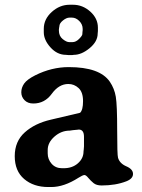

<svg xmlns="http://www.w3.org/2000/svg" viewBox="-20 -750 584 788"><path d="M221.7 -625Q221.7 -602.1 237.3 -589.6Q252.9 -577.1 264.2 -577.1H277.3Q291.5 -577.1 304.4 -590.1Q317.4 -603 317.9 -609.4Q318.4 -615.7 318.4 -617.7L319.3 -626V-631.3Q319.3 -649.9 305.4 -663.8Q291.5 -677.7 275.4 -677.7H265.1Q252.9 -677.7 238.3 -666Q223.6 -654.3 223.6 -641.6Q222.7 -638.7 222.7 -636.7L221.7 -628.4ZM266.1 -213.9Q231.4 -213.9 203.6 -189.5Q175.8 -165 175.8 -134.8V-120.6Q175.8 -96.2 191.9 -77.9Q208 -59.6 234.4 -59.6H241.7Q276.9 -59.6 299.8 -79.8Q322.8 -100.1 322.8 -128.4Q323.7 -133.3 323.7 -136.2L324.7 -149.4V-188.5Q324.7 -218.3 303.2 -218.3L300.3 -217.8L279.3 -215.8Q268.6 -213.9 266.1 -213.9ZM159.7 -617.7V-631.8Q159.7 -671.4 192.4 -700.9Q225.1 -730.5 265.6 -730.5H279.8Q319.3 -730.5 350.6 -702.4Q381.8 -674.3 381.8 -636.7V-622.6Q380.9 -615.7 380.9 -612.3Q380.9 -579.6 347.7 -552.2Q314.5 -524.9 282.7 -524.9L275.9 -523.9H261.7Q254.9 -524.9 251 -524.9Q214.8 -524.9 187.3 -555.4Q159.7 -585.9 159.7 -617.7ZM498.5 -5.9Q454.6 11.2 397 11.2Q376 11.2 364 1.5Q352.1 -8.3 342.3 -20Q333 -31.7 326.2 -31.7Q319.3 -31.2 302.2 -20.5Q242.7 17.6 190.4 17.6H178.2Q117.7 17.6 79.1 -15.4Q40.5 -48.3 40.5 -109.1Q40.5 -169.9 81.8 -206.8Q123 -243.7 188.5 -258.8Q308.1 -286.6 308.6 -287.1Q320.8 -298.3 320.8 -335Q320.8 -371.6 302.7 -388.4Q284.7 -405.3 260.3 -405.3Q221.7 -405.3 192.6 -365.2Q163.6 -325.2 116.7 -325.2Q93.8 -325.2 80.6 -338.9Q67.4 -352.5 67.4 -371.3Q67.4 -390.1 79.1 -407Q90.8 -423.8 124.5 -440.9Q191.9 -474.6 262.2 -474.6Q389.6 -474.6 430.7 -414.6Q449.7 -386.7 455.3 -352.8Q460.9 -318.8 460.9 -216.3Q460.9 -113.8 464.4 -102.5Q471.2 -79.1 498.5 -67.4Q525.9 -55.7 525.9 -36.1Q525.9 -16.6 498.5 -5.9Z"/></svg>

Font: Averia Serif Libre RX
Style: Bold
Weight: 700
Version: Version 1.002